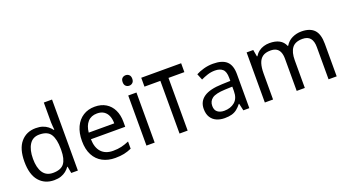

<svg xmlns="http://www.w3.org/2000/svg" viewBox="-55 -1341 3492 1931"><g transform="rotate(-20 1690.5 -375.0)"><path d="M275 10Q175 10 115 -59.5Q55 -129 55 -267Q55 -405 115.5 -475.5Q176 -546 276 -546Q318 -546 349 -535.5Q380 -525 403 -507Q426 -489 442 -467H448Q447 -480 444.5 -505.5Q442 -531 442 -546V-760H530V0H459L446 -72H442Q426 -49 403 -30.5Q380 -12 348.5 -1Q317 10 275 10ZM289 -63Q374 -63 408.5 -109.5Q443 -156 443 -250V-266Q443 -366 410 -419.5Q377 -473 288 -473Q217 -473 181.5 -416.5Q146 -360 146 -265Q146 -169 181.5 -116Q217 -63 289 -63Z M907 -546Q976 -546 1025.5 -516Q1075 -486 1101.5 -431.5Q1128 -377 1128 -304V-251H761Q763 -160 807.5 -112.5Q852 -65 932 -65Q983 -65 1022.5 -74.5Q1062 -84 1104 -102V-25Q1063 -7 1023 1.5Q983 10 928 10Q852 10 793.5 -21Q735 -52 702.5 -113.5Q670 -175 670 -264Q670 -352 699.5 -415Q729 -478 782.5 -512Q836 -546 907 -546ZM906 -474Q843 -474 806.5 -433.5Q770 -393 763 -321H1036Q1036 -367 1022 -401Q1008 -435 979.5 -454.5Q951 -474 906 -474Z M1352 -536V0H1264V-536ZM1309 -737Q1329 -737 1344.5 -723.5Q1360 -710 1360 -681Q1360 -653 1344.5 -639Q1329 -625 1309 -625Q1287 -625 1272 -639Q1257 -653 1257 -681Q1257 -710 1272 -723.5Q1287 -737 1309 -737Z M1875 -659V-564H1705V0H1618V-564H1448V-659Z M2173 -545Q2271 -545 2318 -502Q2365 -459 2365 -365V0H2301L2284 -76H2280Q2257 -47 2232.5 -27.5Q2208 -8 2176.5 1Q2145 10 2100 10Q2052 10 2013.5 -7Q1975 -24 1953 -59.5Q1931 -95 1931 -149Q1931 -229 1994 -272.5Q2057 -316 2188 -320L2279 -323V-355Q2279 -422 2250 -448Q2221 -474 2168 -474Q2126 -474 2088 -461.5Q2050 -449 2017 -433L1990 -499Q2025 -518 2073 -531.5Q2121 -545 2173 -545ZM2199 -259Q2099 -255 2060.5 -227Q2022 -199 2022 -148Q2022 -103 2049.5 -82Q2077 -61 2120 -61Q2188 -61 2233 -98.5Q2278 -136 2278 -214V-262Z M3119 -546Q3210 -546 3255 -499.5Q3300 -453 3300 -349V0H3213V-345Q3213 -408 3186.5 -440Q3160 -472 3104 -472Q3026 -472 2992.5 -427Q2959 -382 2959 -296V0H2872V-345Q2872 -387 2860 -415.5Q2848 -444 2824 -458Q2800 -472 2762 -472Q2708 -472 2677 -449.5Q2646 -427 2632.5 -384Q2619 -341 2619 -278V0H2531V-536H2602L2615 -463H2620Q2637 -491 2661.5 -509.5Q2686 -528 2716 -537Q2746 -546 2778 -546Q2840 -546 2881.5 -524Q2923 -502 2942 -456H2947Q2974 -502 3020.5 -524Q3067 -546 3119 -546Z"/></g></svg>

Font: lgurmukhi25
Style: Book
Weight: 400
Designer: Jelle Bosma - Monotype Design Team
Foundry: Monotype Imaging Inc.
Version: Version 2.003